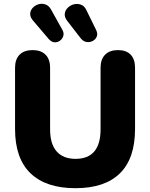

<svg xmlns="http://www.w3.org/2000/svg" viewBox="-20 -977 788 1008"><path d="M376 11Q222 11 140.5 -67Q59 -145 59 -300V-621Q59 -666 83 -690Q107 -714 151 -714Q195 -714 219 -690Q243 -666 243 -621V-298Q243 -221 277.5 -182Q312 -143 376 -143Q508 -143 508 -298V-621Q508 -666 532 -690Q556 -714 599 -714Q643 -714 666 -690Q689 -666 689 -621V-300Q689 -145 609.5 -67Q530 11 376 11ZM403 -777 334 -866Q318 -886 320 -904.5Q322 -923 336 -936.5Q350 -950 368.5 -954.5Q387 -959 405 -952.5Q423 -946 433 -925L485 -819Q494 -800 488 -785Q482 -770 467 -762Q452 -754 434.5 -756.5Q417 -759 403 -777ZM236 -772 155 -867Q138 -886 138.5 -904Q139 -922 151.5 -935.5Q164 -949 182 -954.5Q200 -960 218 -954Q236 -948 248 -927L306 -823Q317 -805 312.5 -789Q308 -773 295 -763.5Q282 -754 266 -755Q250 -756 236 -772Z"/></svg>

Font: Chiron GoRound TC H
Style: Regular
Weight: 900
Designer: Ryoko NISHIZUKA 西塚涼子 (kana, bopomofo & ideographs); Paul D. Hunt (Latin, Greek & Cyrillic); Sandoll Communications 산돌커뮤니
Foundry: Adobe
Version: Version 1.000;hotconv 1.1.1;makeotfexe 2.6.0